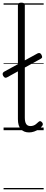

<svg xmlns="http://www.w3.org/2000/svg" viewBox="-27 -981 349 1447"><path d="M192 17Q152 17 130 -8Q108 -33 108 -82V-942Q108 -952 114 -956.5Q120 -961 133 -961Q147 -961 153.5 -956.5Q160 -952 160 -942V-94Q160 -63 170 -47Q180 -31 202 -31Q213 -31 223 -34Q233 -37 243 -44.5Q253 -52 263 -62Q269 -68 275.5 -68Q282 -68 289 -60Q294 -55 295.5 -48.5Q297 -42 293 -35Q282 -19 265.5 -7.5Q249 4 230 10.5Q211 17 192 17ZM26 -398Q17 -393 10 -396Q3 -399 -3 -409Q-8 -418 -7 -426Q-6 -434 3 -440L257 -579Q267 -583 273.5 -580.5Q280 -578 285 -569Q291 -558 290.5 -550.5Q290 -543 280 -538ZM0 436H302V446H0ZM0 -20H302V0H0ZM0 -505H302V-500H0ZM0 -956H302V-946H0Z"/></svg>

Font: Playwrite HU Guides
Style: Regular
Weight: 400
Designer: Veronika Burian, José Scaglione
Foundry: TypeTogether
Version: Version 1.003